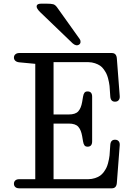

<svg xmlns="http://www.w3.org/2000/svg" viewBox="-20 -1020 740 1050"><path d="M462.9 -40Q482.9 -40.5 499.5 -45.9Q516.1 -51.3 527.3 -59.1Q538.6 -66.9 547.6 -79.3Q556.6 -91.8 561.5 -101.8Q566.4 -111.8 570.6 -126.7Q574.7 -141.6 575.9 -149.7Q577.1 -157.7 579.1 -169.9L583 -226.1Q584.5 -255.9 608.9 -255.9Q622.1 -255.9 628.9 -247.8Q635.7 -239.7 634.8 -226.1L619.1 -21Q617.2 9.8 591.8 9.8H85Q71.3 9.8 63.7 2.9Q56.2 -3.9 56.2 -15.1Q56.2 -26.4 63.7 -33.2Q71.3 -40 85 -40H172.9V-670.9L85 -679.2Q71.3 -680.7 63.7 -687.7Q56.2 -694.8 56.2 -705.1Q56.2 -716.3 64.2 -723.1Q72.3 -730 85 -730H591.8Q617.2 -730 619.1 -699.2L634.8 -494.1Q635.7 -480.5 628.9 -472.2Q622.1 -463.9 608.9 -463.9Q584.5 -463.9 583 -494.1L579.1 -549.8Q577.1 -562 575.9 -570.1Q574.7 -578.1 570.6 -593Q566.4 -607.9 561.5 -617.9Q556.6 -627.9 547.6 -640.6Q538.6 -653.3 527.3 -660.9Q516.1 -668.5 499.5 -674.1Q482.9 -679.7 462.9 -680.2H272.9V-394H356Q392.6 -394 408 -411.1Q423.3 -428.2 429.2 -461.9L434.1 -491.2Q436.5 -505.9 441.9 -512.9Q447.3 -520 459 -520Q483.9 -520 483.9 -491.2V-247.1Q483.9 -217.8 459 -217.8Q447.3 -217.8 441.9 -225.1Q436.5 -232.4 434.1 -247.1L429.2 -275.9Q423.3 -309.6 408 -326.9Q392.6 -344.2 356 -344.2H272.9V-40ZM200.2 -953.1 377 -783.2Q396.5 -766.1 412.1 -775.9Q419.9 -780.8 420.4 -790.3Q420.9 -799.8 416 -806.2L292 -980Q282.2 -993.7 271 -996.8Q259.8 -1000 232.9 -1000H206.1Q182.6 -1000 180.4 -987.3Q178.2 -974.6 200.2 -953.1Z"/></svg>

Font: Director
Style: Regular
Weight: 400
Designer: Ange Degheest & May Jolivet & Justine Herbel
Foundry: Velvetyne Type Foundry
Version: Version 1.000;FEAKit 1.0